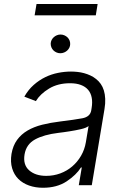

<svg xmlns="http://www.w3.org/2000/svg" viewBox="-20 -901 596 934"><path d="M35.9 -152.3Q43 -192.8 63 -220.3Q83.1 -247.9 114 -266Q144.9 -284.1 185 -294.2Q225.1 -304.3 272.4 -310Q307.9 -314.3 334.5 -318.2Q361.2 -322.1 380.3 -325.6Q418.3 -332.7 423.7 -363.3L425.8 -376.1Q430.4 -403.8 426.1 -426.1Q421.9 -448.5 408.7 -464Q395.6 -479.4 373.6 -487.7Q351.6 -496.1 320.7 -496.1Q261.7 -496.1 218.8 -470.2Q175.4 -443.9 154.5 -409.1L98.4 -430.8Q117.5 -464.5 143.8 -487.7Q170.1 -511 200.1 -525.6Q230.1 -540.1 262.3 -546.5Q294.4 -552.9 325.3 -552.9Q340.9 -552.9 357.1 -551.1Q373.2 -549.4 389 -545.1Q404.8 -540.8 419.7 -533.9Q434.7 -527 447.4 -516.7Q460.2 -506.7 470 -492.9Q479.8 -479 485.3 -460.9Q490.8 -442.8 491.8 -420.3Q492.9 -397.7 488.3 -370.4L426.5 0H363.3L377.8 -86.3H373.9Q351.2 -50.1 304.3 -18.8Q257.1 12.4 188.9 12.4Q152 12.4 121.1 1.4Q90.2 -9.6 69.2 -30.5Q48.3 -51.5 39.1 -82.2Q29.8 -112.9 35.9 -152.3ZM121.4 -72.8Q152 -45.5 204.9 -45.5Q240.8 -45.5 273.3 -57.5Q305.8 -69.6 331.3 -91.4Q356.9 -113.3 374.3 -143.3Q391.7 -173.3 397.7 -209.2L410.9 -288Q400.9 -279.1 373.6 -272.7Q360.4 -269.5 345.7 -266.9Q331 -264.2 316.6 -261.9Q302.2 -259.6 288.7 -257.8Q275.2 -256 263.8 -254.6Q193.2 -246.1 150.6 -222.7Q107.6 -199.2 99.4 -149.5Q91.3 -99.8 121.4 -72.8ZM148.4 -826.3 157.7 -881.4H454.9L446 -826.3ZM274.5 -733Q284.4 -733 293.1 -729.2Q301.8 -725.5 308.2 -719.3Q314.6 -713.1 318.2 -704.5Q321.7 -696 321.4 -686.4Q321.4 -677.6 317.5 -669.4Q313.6 -661.2 307 -655.2Q300.4 -649.1 291.7 -645.6Q283 -642 273.4 -642Q263.5 -642 255 -645.8Q246.4 -649.5 240.1 -655.7Q233.7 -661.9 230.1 -670.5Q226.6 -679 226.6 -688.6Q226.9 -697.8 230.8 -705.8Q234.7 -713.8 241.3 -719.8Q247.9 -725.9 256.4 -729.4Q264.9 -733 274.5 -733Z"/></svg>

Font: Inter P Light
Style: Italic
Weight: 300
Italic angle: 9.39999°
Designer: Rasmus Andersson
Foundry: rsms
Version: Version 3.018;git-588b23468